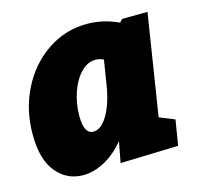

<svg xmlns="http://www.w3.org/2000/svg" viewBox="-88 -648 773 755"><g transform="rotate(-15 298.5 -270.5)"><path d="M571 -540 506 -128 568 -103 551 0 315 7 331 -78Q295 -34 250.5 -9.5Q206 15 162 15Q96 15 53 -36.5Q10 -88 10 -191Q10 -291 52 -374.5Q94 -458 167 -507Q240 -556 328 -556Q394 -556 456 -527L468 -539ZM341 -303 357 -403Q342 -411 324 -411Q291 -411 264 -382.5Q237 -354 221.5 -308.5Q206 -263 206 -214Q206 -140 244 -140Q276 -140 302.5 -184.5Q329 -229 341 -303Z"/></g></svg>

Font: Bitter Pro Black
Style: Italic
Weight: 900
Italic angle: -9°
Designer: Sol Matas, and Bitter project Authors
Foundry: Sol Matas
Version: Version 1.010